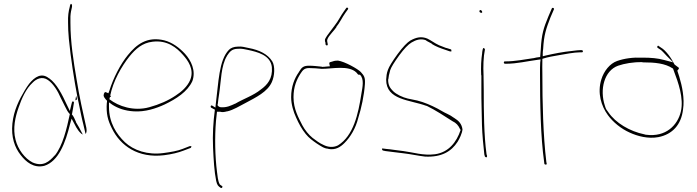

<svg xmlns="http://www.w3.org/2000/svg" viewBox="-20 -760 3541 976"><path d="M43 -132C36 -62 55 -10 85 28C112 63 151 96 205 83C278 60 313 -35 336 -129L344 -157L359 -129C369 -108 386 -82 401 -76L382 -112C377 -120 371 -130 366 -139V-141C360 -154 354 -170 345 -179L346 -180C350 -199 353 -221 356 -239L355 -242C355 -243 355 -243 352 -244C347 -245 347 -245 343 -229L335 -196L320 -227C296 -279 269 -334 230 -362H229C192 -392 157 -370 128 -334C120 -324 113 -312 106 -301C78 -254 50 -200 43 -132ZM59 -50C44 -107 58 -167 74 -212C90 -259 112 -309 146 -340C164 -359 195 -374 224 -353C251 -335 275 -295 288 -264L311 -218C318 -203 325 -190 335 -180C319 -105 299 -20 259 30H258C231 61 199 89 146 66C106 46 71 -1 59 -50ZM205 83ZM288 -264ZM326 -644C326 -621 327 -594 330 -562C340 -462 356 -359 374 -264L380 -237C388 -198 395 -160 404 -126L415 -79C419 -83 422 -94 419 -110C402 -186 383 -271 369 -358C354 -447 338 -545 338 -644C337 -667 338 -687 341 -702L346 -725C347 -736 345 -738 342 -740C339 -743 335 -731 335 -727C328 -701 325 -680 326 -644ZM346 -725ZM363 -250C365 -251 368 -253 371 -254C371 -256 371 -259 370 -262L367 -273ZM382 -112V-113ZM419 -110Z M508 -281C503 -271 514 -258 524 -248V-239H523C519 -181 528 -149 549 -107C592 -19 682 45 814 29C854 24 886 16 912 6C924 1 937 -4 949 -8C950 -8 952 -10 953 -16V-17C954 -18 951 -16 952 -17H944L908 -3C883 7 849 13 811 18C730 29 659 4 615 -37C572 -78 534 -136 534 -217V-240L552 -227C581 -209 614 -197 659 -194C718 -190 774 -209 817 -229C875 -257 933 -293 958 -348C977 -401 951 -453 920 -487C892 -517 857 -544 815 -555C727 -576 674 -534 630 -480C593 -435 556 -364 536 -299L531 -286L519 -291C514 -293 512 -292 508 -283ZM536 -256 540 -271V-268H544V-273H540C555 -348 598 -423 638 -473C669 -511 703 -542 756 -548C830 -557 878 -518 911 -480C934 -454 969 -408 947 -354C933 -320 902 -293 874 -275C836 -249 790 -229 739 -215C660 -193 582 -220 537 -255ZM958 -347Z M1053 -213 1073 -202 1072 -200C1064 -141 1060 -75 1063 -9C1066 53 1069 111 1079 160C1084 182 1089 186 1102 195C1108 199 1114 189 1109 186L1099 179L1097 177C1087 159 1086 133 1083 113C1073 35 1071 -62 1078 -146L1083 -192H1099C1109 -189 1120 -190 1134 -194H1136C1166 -201 1200 -222 1227 -236C1281 -265 1340 -293 1362 -343C1376 -374 1379 -423 1364 -448C1341 -485 1298 -506 1244 -516C1224 -520 1209 -525 1190 -523H1189C1169 -523 1153 -516 1144 -507C1092 -454 1091 -338 1077 -232L1075 -213L1059 -223C1052 -227 1048 -218 1053 -213ZM1086 -224V-230H1087C1089 -247 1091 -266 1094 -283C1104 -347 1103 -426 1134 -476V-477L1135 -478C1146 -494 1157 -512 1189 -512C1210 -514 1226 -509 1242 -506C1286 -496 1355 -481 1362 -419C1367 -360 1338 -328 1306 -305C1268 -274 1218 -258 1176 -233H1175C1155 -224 1133 -212 1101 -215C1098 -215 1089 -219 1087 -224ZM1108 186H1109ZM1189 -512ZM1305 -302H1306Z M1460 -266C1460 -229 1472 -191 1485 -163C1498 -133 1515 -102 1534 -79C1551 -58 1568 -46 1591 -30C1610 -18 1629 -4 1649 -4V-3C1686 4 1711 -13 1731 -33C1762 -64 1788 -108 1801 -160C1817 -210 1831 -275 1835 -333C1837 -367 1831 -375 1814 -394C1800 -409 1733 -447 1698 -452C1690 -452 1679 -451 1672 -448L1658 -444H1657C1656 -443 1653 -441 1654 -436L1657 -423L1643 -422C1633 -421 1624 -420 1617 -420H1616V-421C1595 -423 1573 -426 1552 -426C1522 -426 1514 -418 1500 -395C1499 -394 1501 -396 1499 -393C1477 -362 1460 -320 1460 -266ZM1472 -266C1472 -319 1488 -356 1509 -388C1519 -403 1527 -414 1551 -414C1574 -414 1593 -412 1616 -410C1669 -410 1753 -430 1792 -391C1799 -384 1799 -380 1804 -380H1810C1832 -358 1823 -318 1817 -283C1801 -180 1777 -70 1698 -21C1672 -8 1645 -13 1625 -23C1604 -32 1585 -47 1569 -59C1549 -75 1530 -99 1517 -123C1498 -161 1472 -205 1472 -266ZM1616 -409V-410ZM1625 -23ZM1633 -546H1634V-545L1635 -534C1636 -530 1640 -529 1642 -529C1644 -529 1647 -531 1646 -536L1644 -546C1643 -550 1642 -554 1645 -562C1652 -580 1681 -607 1690 -622V-624C1705 -641 1720 -673 1736 -695L1749 -713C1753 -719 1744 -725 1740 -719L1728 -702C1713 -682 1699 -652 1681 -630C1671 -615 1642 -580 1636 -568V-567C1631 -562 1631 -555 1633 -546ZM1644 -546ZM1646 -536ZM1681 -630Z M1922 -5C1921 -4 1922 2 1926 5L1940 8C1968 11 1999 16 2029 19C2066 23 2105 32 2141 36C2225 40 2274 10 2306 -39C2316 -55 2329 -82 2331 -102C2327 -131 2312 -146 2288 -161L2287 -162H2286C2277 -169 2267 -175 2252 -182C2236 -189 2221 -199 2204 -208C2171 -225 2137 -240 2101 -249L2053 -259C2027 -265 1995 -280 1978 -297C1964 -311 1953 -326 1953 -354V-356L1954 -357C1955 -369 1958 -384 1963 -401V-402C1969 -420 1984 -443 2009 -478C2034 -512 2055 -534 2072 -544C2094 -557 2119 -566 2146 -555L2147 -554V-553L2175 -538V-537L2176 -536C2195 -524 2218 -515 2246 -506L2266 -499H2267C2270 -499 2272 -498 2274 -498C2276 -506 2273 -509 2272 -509L2250 -516H2248C2235 -521 2224 -525 2212 -530C2188 -541 2173 -554 2152 -564C2122 -576 2097 -571 2066 -554C2051 -545 2028 -522 2001 -485C1974 -448 1957 -420 1952 -405C1945 -387 1944 -371 1943 -355C1943 -251 2063 -253 2147 -222H2149C2194 -200 2241 -169 2280 -144C2299 -135 2310 -123 2319 -103L2322 -99L2321 -98C2301 -38 2261 14 2192 24C2131 32 2079 14 2031 8C2001 5 1969 -1 1943 -3L1927 -5ZM1927 -5ZM1940 8ZM1942 -354H1943ZM2141 36ZM2152 -564ZM2280 -145Z M2417 -702C2417 -699 2421 -695 2426 -695C2431 -695 2431 -695 2431 -700C2431 -703 2426 -709 2423 -709C2419 -709 2417 -707 2417 -702ZM2426 -378 2427 -377V-302C2427 -275 2427 -246 2428 -216L2430 -123C2431 -83 2438 -6 2442 25L2445 36C2450 41 2456 42 2456 33L2453 23V22C2440 -71 2439 -196 2439 -302C2439 -329 2438 -353 2438 -377C2436 -422 2437 -470 2445 -508C2445 -509 2445 -510 2443 -513C2434 -525 2432 -499 2431 -492V-490C2426 -458 2424 -419 2426 -378ZM2437 -376H2438ZM2443 -513Z M2541 -442C2541 -439 2544 -436 2546 -436H2554C2607 -436 2660 -449 2713 -456L2728 -458L2726 -442C2725 -425 2725 -408 2725 -388C2725 -237 2728 -64 2746 63L2747 72C2749 79 2761 78 2759 72L2757 62V61C2741 -70 2737 -237 2737 -388C2737 -410 2736 -432 2737 -452V-461C2764 -470 2794 -475 2824 -480C2854 -485 2898 -494 2928 -494H2937C2941 -494 2943 -495 2943 -498C2943 -503 2941 -505 2937 -505H2928C2923 -505 2909 -504 2888 -501C2845 -497 2794 -487 2755 -478L2739 -474V-490C2739 -497 2740 -503 2741 -511C2745 -583 2756 -614 2778 -671L2796 -713C2798 -720 2787 -723 2785 -717L2767 -675C2743 -617 2733 -586 2729 -510C2728 -499 2727 -484 2726 -472V-470H2724C2712 -469 2703 -467 2691 -464H2689C2648 -458 2596 -448 2553 -448H2546C2543 -448 2541 -445 2541 -442ZM2737 -450H2738ZM2741 -511ZM2746 -464ZM2747 72ZM2785 -717V-718Z M3037 -357C3015 -287 3037 -220 3070 -175C3096 -139 3138 -105 3181 -86C3220 -68 3275 -53 3327 -63C3398 -77 3443 -126 3452 -203C3461 -260 3447 -324 3433 -370L3423 -401C3428 -406 3434 -413 3430 -416L3409 -432C3393 -464 3365 -504 3340 -518L3327 -527C3325 -529 3325 -528 3322 -525C3318 -517 3325 -516 3332 -511C3344 -505 3357 -488 3369 -476L3402 -443L3356 -455C3324 -464 3289 -467 3247 -467C3197 -469 3154 -463 3117 -450C3080 -437 3050 -399 3037 -357ZM3055 -222C3027 -306 3052 -401 3122 -426C3154 -437 3199 -445 3243 -444L3249 -443C3309 -443 3361 -438 3400 -412H3401L3406 -398C3427 -343 3457 -260 3441 -193C3425 -124 3365 -62 3265 -75C3262 -75 3259 -76 3256 -77C3182 -92 3109 -135 3072 -190C3061 -205 3061 -203 3055 -222ZM3322 -525ZM3332 -511Z"/></svg>

Font: Stray Cat
Style: Hl
Weight: 100
Version: Version 1.0